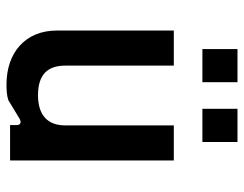

<svg xmlns="http://www.w3.org/2000/svg" viewBox="-100 -640 751 591"><g transform="rotate(90 275.5 -344.5)"><path d="M240 11C259 11 275 10 289 5L345 -29C357 -36 365 -32 365 -20V0H474V-504H366V-170C366 -116 335 -86 273 -86C209 -86 182 -116 182 -170V-504H74V-144C74 -46 143 11 240 11ZM315 -592H417V-700H315ZM131 -592H233V-700H131Z"/></g></svg>

Font: Finlandica Medium
Style: Regular
Weight: 500
Designer: Niklas Ekholm, Juho Hiilivirta, Jaakko Suomalainen
Foundry: Helsinki Type Studio
Version: Version 2.000;Glyphs 3.2 (3202)